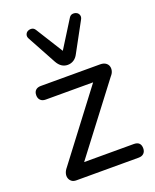

<svg xmlns="http://www.w3.org/2000/svg" viewBox="-142 -844 750 927"><g transform="rotate(-20 233.0 -381.0)"><path d="M88 0Q73 0 64 -7Q55 -14 51.5 -25Q48 -36 51.5 -49Q55 -62 66 -75L343 -440V-417H82Q65 -417 55.5 -426.5Q46 -436 46 -452Q46 -469 55.5 -478Q65 -487 82 -487H387Q404 -487 414.5 -480Q425 -473 428.5 -462Q432 -451 429 -438.5Q426 -426 415 -414L134 -45V-70H408Q444 -70 444 -35Q444 -19 434.5 -9.5Q425 0 408 0ZM240 -538Q223 -538 209.5 -547Q196 -556 186 -574L106 -721Q99 -733 102.5 -743.5Q106 -754 115.5 -758.5Q125 -763 135.5 -761.5Q146 -760 153 -749L240 -610L327 -749Q334 -760 344.5 -761.5Q355 -763 364.5 -758.5Q374 -754 377.5 -743.5Q381 -733 374 -721L294 -574Q285 -556 271 -547Q257 -538 240 -538Z"/></g></svg>

Font: Nunito Medium
Style: Regular
Weight: 500
Designer: Vernon Adams
Foundry: Vernon Adams
Version: Version 3.601